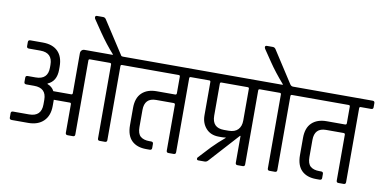

<svg xmlns="http://www.w3.org/2000/svg" viewBox="-81 -1119 2751 1375"><g transform="rotate(10 1294.5 -431.5)"><path d="M761 -623H837Q853 -623 853 -608V-578Q853 -563 837 -563H762Q752 -563 752 -553V-15Q752 0 737 0H699Q684 0 684 -15V-553Q684 -563 673 -563H529Q519 -563 519 -553V-15Q519 0 504 0H466Q450 0 450 -15V-223Q450 -233 440 -233H324V-188Q324 -117 283.5 -77.5Q243 -38 172 -38H52Q36 -38 36 -53V-85Q36 -99 52 -99H168Q257 -99 257 -188V-221Q257 -307 168 -307H111Q95 -307 95 -322V-353Q95 -368 110 -368H168Q257 -368 257 -455V-475Q257 -563 168 -563H85Q69 -563 69 -578V-608Q69 -623 85 -623H175Q247 -623 285.5 -584.5Q324 -546 324 -474V-452Q324 -367 260 -340V-336Q294 -324 310 -293H440Q450 -293 450 -304V-593Q450 -606 458 -614.5Q466 -623 479 -623H684V-627Q629 -688 574 -768L515 -855Q512 -861 512 -866Q512 -878 524 -878H569Q583 -878 591 -865Q743 -629 746 -626Q750 -623 761 -623Z M962 -271V-147Q962 -99 984.5 -79.5Q1007 -60 1050 -60H1062Q1078 -60 1078 -45V-15Q1078 0 1062 0H1037Q969 0 931 -37Q893 -74 893 -149V-274Q893 -347 932 -384Q971 -421 1039 -421H1173Q1184 -421 1184 -432V-553Q1184 -563 1174 -563H831Q815 -563 815 -578V-608Q815 -623 831 -623H1338Q1353 -623 1353 -608V-578Q1353 -563 1338 -563H1262Q1252 -563 1252 -553V-15Q1252 0 1237 0H1199Q1184 0 1184 -15V-348Q1184 -359 1173 -359H1046Q962 -359 962 -271Z M1561 -232H1595Q1640 -232 1663 -256Q1686 -280 1686 -322V-553Q1686 -563 1676 -563H1485Q1475 -563 1475 -553V-321Q1475 -232 1561 -232ZM1557 -178H1533Q1474 -178 1440 -216Q1406 -254 1406 -311V-553Q1406 -562 1398 -563H1331Q1315 -563 1315 -579V-608Q1315 -623 1331 -623H1840Q1856 -623 1856 -608V-578Q1856 -563 1840 -563H1765Q1754 -563 1754 -553V-15Q1754 0 1739 0H1701Q1686 0 1686 -15V-210H1682L1490 2Q1479 15 1465 15H1419Q1407 15 1407 4Q1407 -2 1411 -6L1491 -92Q1535 -137 1583 -177V-181Q1571 -178 1557 -178Z M1995 -623H2073Q2089 -623 2089 -608V-578Q2089 -563 2073 -563H1998Q1988 -563 1988 -553V-15Q1988 0 1973 0H1934Q1919 0 1919 -15V-553Q1919 -563 1909 -563H1834Q1819 -563 1819 -578V-608Q1819 -623 1834 -623H1920V-627Q1853 -704 1810 -768L1751 -855Q1747 -863 1747 -866Q1747 -878 1760 -878H1803Q1817 -878 1825 -865L1971 -639Q1980 -623 1995 -623Z M2198 -271V-147Q2198 -99 2220.5 -79.5Q2243 -60 2286 -60H2298Q2314 -60 2314 -45V-15Q2314 0 2298 0H2273Q2205 0 2167 -37Q2129 -74 2129 -149V-274Q2129 -347 2168 -384Q2207 -421 2275 -421H2409Q2420 -421 2420 -432V-553Q2420 -563 2410 -563H2067Q2051 -563 2051 -578V-608Q2051 -623 2067 -623H2574Q2589 -623 2589 -608V-578Q2589 -563 2574 -563H2498Q2488 -563 2488 -553V-15Q2488 0 2473 0H2435Q2420 0 2420 -15V-348Q2420 -359 2409 -359H2282Q2198 -359 2198 -271Z"/></g></svg>

Font: Rajdhani Medium
Style: Regular
Weight: 500
Designer: Satya Rajpurohit, Jyotish Sonowal
Foundry: Indian Type Foundry
Version: Version 1.201 February 1, 2022